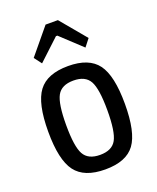

<svg xmlns="http://www.w3.org/2000/svg" viewBox="-136 -798 733 894"><g transform="rotate(-20 230.0 -351.5)"><path d="M366 -589 337 -552 233 -649H226L122 -552L94 -589L199 -716H260ZM231 -499Q334 -499 377 -441Q420 -383 420 -243Q420 -103 377.5 -45Q335 13 231 13Q127 13 83.5 -45Q40 -103 40 -243Q40 -383 83.5 -441Q127 -499 231 -499ZM311.5 -388Q290 -427 231 -427Q172 -427 150.5 -388Q129 -349 129 -243Q129 -137 150.5 -98Q172 -59 231 -59Q290 -59 311.5 -98Q333 -137 333 -243Q333 -349 311.5 -388Z"/></g></svg>

Font: exo2condensed_r
Style: Regular
Weight: 400
Width: 3
Designer: Natanael Gama
Version: Version 1.001;PS 001.001;hotconv 1.0.70;makeotf.lib2.5.58329